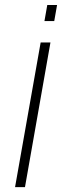

<svg xmlns="http://www.w3.org/2000/svg" viewBox="-20 -764 282 784"><path d="M41.5 0 146 -590.5H186L82 0ZM173 -743.5H213L201.5 -678H161.5Z"/></svg>

Font: Anybody ExtraExpanded ExtraLight
Style: Italic
Weight: 200
Width: 8
Italic angle: -10°
Designer: Tyler Finck
Foundry: Etcetera Type Company
Version: Version 1.010; ttfautohint (v1.8.3) -l 8 -r 50 -G 200 -x 14 